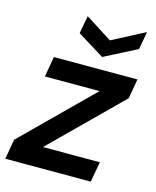

<svg xmlns="http://www.w3.org/2000/svg" viewBox="-123 -825 733 903"><g transform="rotate(15 244.0 -374.0)"><path d="M-10 0 7 -97 336 -422H70L87 -521H494L477 -425L147 -99H424L406 0ZM480 -748 464 -661 306 -580 175 -661 191 -748 321 -665Z"/></g></svg>

Font: DM Sans 10pt SemiBold
Style: Italic
Weight: 600
Italic angle: -10°
Version: Version 4.004;gftools[0.9.30]